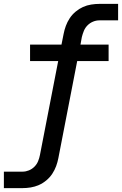

<svg xmlns="http://www.w3.org/2000/svg" viewBox="-51 -760 629 990"><path d="M-31 210V125H66Q82 125 98 118.5Q114 112 126.5 99.5Q139 87 145.5 71Q152 55 155 39L249 -445H104V-530H266L277 -585Q281 -606 288.5 -626.5Q296 -647 308.5 -666Q321 -685 339 -700Q357 -715 377 -724Q397 -733 419 -736.5Q441 -740 462 -740H558V-655H461Q445 -655 429 -648.5Q413 -642 400.5 -629.5Q388 -617 381.5 -601Q375 -585 371 -569L364 -530H509V-445H347L250 55Q246 76 238.5 96.5Q231 117 218.5 136Q206 155 188 170Q170 185 149.5 194Q129 203 107.5 206.5Q86 210 65 210Z"/></svg>

Font: Lode Dark
Style: Bold Italic
Weight: 700
Italic angle: -11°
Monospace: yes
Designer: Belleve Invis
Foundry: Belleve Invis
Version: Version 29.2.0; ttfautohint (v1.8.3)